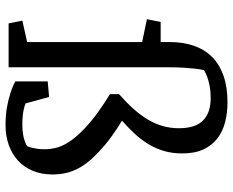

<svg xmlns="http://www.w3.org/2000/svg" viewBox="-92 -711 813 669"><g transform="rotate(90 314.5 -376.5)"><path d="M126.5 -465.3 46.9 -481.9 56.6 -529.8H126.5V-561Q126.5 -607.4 139.2 -644.8Q151.9 -682.1 177.7 -708.3Q203.6 -734.4 243.2 -748.5Q282.7 -762.7 336.4 -762.7Q373 -762.7 405.5 -754.4Q438 -746.1 462.2 -727.5Q486.3 -709 500.5 -679Q514.6 -648.9 514.6 -605.5Q514.6 -570.3 506.1 -541.5Q497.6 -512.7 482.4 -487.5Q467.3 -462.4 446.3 -439.7Q425.3 -417 400.4 -395Q413.6 -387.2 427.7 -377.9Q439.9 -369.6 454.8 -359.1Q469.7 -348.6 484.9 -335.9Q510.7 -314 530 -293.2Q549.3 -272.5 562.3 -250.7Q575.2 -229 581.5 -205.3Q587.9 -181.6 587.9 -153.3Q587.9 -114.7 575.2 -84.2Q562.5 -53.7 539.6 -32.7Q516.6 -11.7 485.1 -0.5Q453.6 10.7 416.5 10.7Q380.9 10.7 352.8 5.6Q324.7 0.5 304.7 -6.3Q281.2 -13.7 263.7 -23.4V-136.2L317.9 -141.1L340.3 -59.1Q348.1 -55.7 359.4 -53.2Q369.1 -50.8 382.8 -49.3Q396.5 -47.9 415 -47.9Q433.6 -47.9 447.8 -50.3Q461.9 -52.7 471.2 -56.2Q481.9 -59.6 489.3 -64.5Q492.2 -71.3 494.6 -80.1Q496.6 -87.9 498.3 -99.4Q500 -110.8 500 -126.5Q500 -144.5 495.8 -162.6Q491.7 -180.7 481 -199.7Q470.2 -218.8 451.9 -239.7Q433.6 -260.7 405.3 -284.7Q387.7 -299.3 370.4 -311.8Q353 -324.2 338.9 -333.5Q322.8 -344.2 308.1 -353V-384.8Q337.9 -411.1 360.1 -436Q382.3 -460.9 397.2 -486.3Q412.1 -511.7 419.4 -538.1Q426.8 -564.5 426.8 -593.3Q426.8 -650.9 399.9 -677.5Q373 -704.1 321.8 -704.1Q297.4 -704.1 279.3 -700.4Q261.2 -696.8 249 -692.4Q234.9 -687 224.6 -681.2Q221.2 -668 219.2 -648.9Q217.3 -632.8 215.8 -609.1Q214.4 -585.4 214.4 -554.2V0H61.5L51.8 -47.9L126.5 -64.5Z"/></g></svg>

Font: Noticia Text
Style: Regular
Weight: 400
Designer: JM Sole
Foundry: JM Sole
Version: Version 1.003